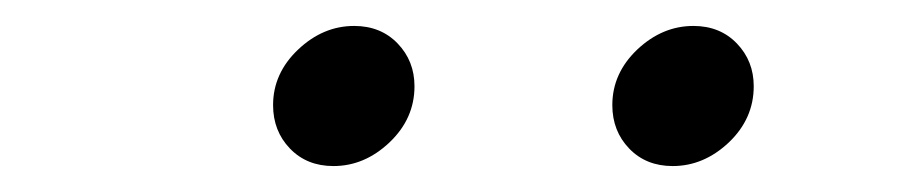

<svg xmlns="http://www.w3.org/2000/svg" viewBox="-20 -720 704 148"><path d="M237 -592Q216.5 -592 203.5 -605.5Q190.5 -619 190.5 -639Q190.5 -663.5 209.8 -681.8Q229 -700 253 -700Q273.5 -700 286.5 -686.5Q299.5 -673 299.5 -653.5Q299.5 -628.5 280.2 -610.2Q261 -592 237 -592ZM498.5 -592Q478 -592 465 -605.5Q452 -619 452 -639Q452 -663.5 471.2 -681.8Q490.5 -700 514.5 -700Q535 -700 548 -686.5Q561 -673 561 -653.5Q561 -628.5 541.8 -610.2Q522.5 -592 498.5 -592Z"/></svg>

Font: Anybody UltraExpanded SemiBold
Style: Italic
Weight: 600
Width: 9
Italic angle: -10°
Designer: Tyler Finck
Foundry: Etcetera Type Company
Version: Version 1.010; ttfautohint (v1.8.3) -l 8 -r 50 -G 200 -x 14 